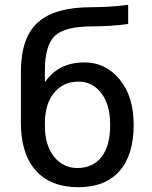

<svg xmlns="http://www.w3.org/2000/svg" viewBox="-20 -770 634 800"><path d="M514 -750V-670Q437 -660 362 -660Q250 -660 208.5 -620.5Q167 -581 167 -475V-430H169Q225 -510 332 -510Q420 -510 478.5 -439Q537 -368 537 -250Q537 -124 477.5 -57Q418 10 307 10Q191 10 129 -59.5Q67 -129 67 -260V-470Q67 -613 137.5 -676.5Q208 -740 362 -740Q441 -740 514 -750ZM439 -250Q439 -334 402 -382Q365 -430 307 -430Q244 -430 205.5 -383.5Q167 -337 167 -255V-245Q167 -165 205 -117.5Q243 -70 302 -70Q367 -70 403 -116Q439 -162 439 -250Z"/></svg>

Font: Mplus 1p Medium
Style: Regular
Weight: 500
Version: Version 1.061